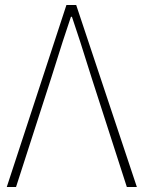

<svg xmlns="http://www.w3.org/2000/svg" viewBox="-20 -746 572 766"><path d="M7 0 245 -726H284L526 0H486L346 -434Q293 -604 267 -679H263Q237 -604 184 -434L44 0Z"/></svg>

Font: Noto Sans Korean Thin
Style: Regular
Weight: 250
Designer: Ryoko NISHIZUKA  (kana & ideographs); Paul D. Hunt (Latin, Greek & Cyrillic); Wenlong ZHANG  (bopomofo); Sandoll Communi
Foundry: Adobe Systems Incorporated
Version: Version 1.0001;PS 1;hotconv 1.0.78;makeotf.lib2.5.61930